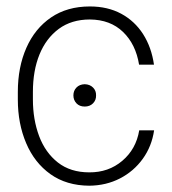

<svg xmlns="http://www.w3.org/2000/svg" viewBox="-20 -573 541 604"><path d="M210.9 -272.9Q210.9 -287.6 220.5 -297.6Q230 -307.6 246.6 -308.1Q262.7 -307.6 272.7 -297.6Q282.7 -287.6 282.2 -272.9Q282.7 -258.3 272.7 -248Q262.7 -237.8 246.6 -237.8Q230 -237.8 220.5 -248Q210.9 -258.3 210.9 -272.9ZM260.7 11.2Q189 10.7 138.7 -25.1Q88.4 -61 62.3 -122.6Q36.1 -184.1 36.1 -259.8V-283.7Q36.1 -361.8 63 -422.6Q89.8 -483.4 140.6 -518.1Q191.4 -552.7 262.7 -552.7Q318.8 -552.7 361.3 -529.8Q403.8 -506.8 430.2 -465.6Q456.5 -424.3 464.4 -369.6H417.5Q407.2 -433.6 367.2 -472.4Q327.1 -511.2 262.7 -511.7Q205.1 -511.7 165 -482.2Q125 -452.6 104.2 -401.6Q83.5 -350.6 83.5 -283.7V-259.8Q83.5 -197.3 103 -145Q122.6 -92.8 162.1 -61.8Q201.7 -30.8 260.7 -30.8Q321.3 -30.3 364.7 -67.1Q408.2 -104 418 -163.1H464.8Q457.5 -112.8 429.2 -73.5Q400.9 -34.2 357.4 -11.7Q314 10.7 260.7 11.2Z"/></svg>

Font: Inter Tight ExtraLight
Style: Regular
Weight: 250
Designer: Rasmus Andersson
Foundry: rsms
Version: Version 3.004